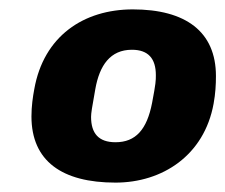

<svg xmlns="http://www.w3.org/2000/svg" viewBox="-20 -718 480 409"><path d="M226 -329C326 -329 415 -387 435 -497C439 -519 440 -538 440 -556C440 -651 375 -698 263 -698C158 -698 73 -641 53 -528C50 -512 47 -492 47 -470C47 -375 112 -329 226 -329ZM226 -415C190 -415 174 -434 174 -469C174 -477 176 -489 183 -528C192 -579 215 -612 261 -612C296 -612 312 -593 312 -558C312 -546 312 -541 304 -499C293 -442 269 -415 226 -415Z"/></svg>

Font: Archivo Black
Style: Italic
Weight: 900
Italic angle: -10°
Designer: Hector Gatti
Foundry: Omnibus-Type
Version: Version 2.001